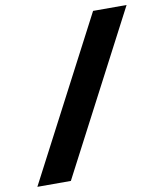

<svg xmlns="http://www.w3.org/2000/svg" viewBox="-96 -835 906 1061"><g transform="rotate(-10 357.0 -305.0)"><path d="M687 -757 215 147H27L499 -757Z"/></g></svg>

Font: Geostar Fill
Style: Regular
Weight: 400
Designer: Joe Prince
Foundry: Joe Prince
Version: Version 1.002